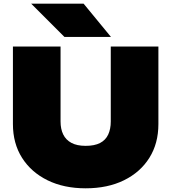

<svg xmlns="http://www.w3.org/2000/svg" viewBox="-20 -1002 929 1040"><path d="M308 -344Q308 -303 322.5 -273.5Q337 -244 367 -228Q397 -212 444 -212Q492 -212 522 -227.5Q552 -243 566 -273Q580 -303 580 -344V-750H838V-330Q838 -225 789 -147Q740 -69 651.5 -25.5Q563 18 444 18Q326 18 237.5 -25.5Q149 -69 99.5 -147Q50 -225 50 -330V-750H308ZM433 -982 581 -802H329L149 -982Z"/></svg>

Font: Unbounded Black
Style: Regular
Weight: 900
Designer: Luke Prowse, Jean-Baptiste Morizot, Fátima Lázaro, Florian Runge
Foundry: NaN
Version: Version 1.701;gftools[0.9.28.dev5+ged2979d]